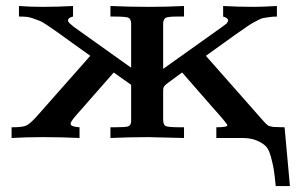

<svg xmlns="http://www.w3.org/2000/svg" viewBox="-20 -465 998 647"><path d="M19 0V-36.1Q55.2 -36.1 67.6 -41.5Q80.1 -46.9 101.1 -69.8L284.2 -276.9Q257.3 -295.9 222.7 -321Q188 -346.2 175.5 -355Q163.1 -363.8 143.1 -377.4Q123 -391.1 115.5 -394Q107.9 -397 94 -402.1Q80.1 -407.2 70.1 -408.2Q60.1 -409.2 43.9 -409.2V-444.8Q83 -441.9 124 -441.9Q174.8 -441.9 226.1 -444.8V-409.2Q210 -405.3 209 -397L210 -392.1L213.9 -387.2L228 -375L421.9 -236.8V-387.2Q420.9 -402.3 411.4 -405.8Q401.9 -409.2 363.8 -409.2H352.1V-444.8Q416 -441.9 481.9 -441.9Q542 -441.9 600.1 -444.8V-409.2H577.1Q548.3 -409.2 539.6 -405.5Q530.8 -401.9 529.8 -387.2V-232.9L728 -374L744.1 -386.2L747.1 -391.1L749 -396Q748 -404.8 731.9 -409.2V-444.8Q782.7 -441.9 835 -441.9Q861.8 -441.9 913.1 -444.8V-409.2Q898.9 -409.2 889.4 -407.5Q879.9 -405.8 870.8 -404.8Q861.8 -403.8 850.8 -397.9Q839.8 -392.1 832 -387.9Q824.2 -383.8 805.7 -370.8Q787.1 -357.9 773.4 -348.4Q759.8 -338.9 729.5 -316.9Q699.2 -294.9 673.8 -276.9L859.9 -65.9Q862.8 -63 867.9 -56.9Q873 -50.8 875 -49.3Q877 -47.9 880.4 -44.4Q883.8 -41 887 -40.5Q890.1 -40 894.5 -38.6Q898.9 -37.1 905.5 -37.1Q912.1 -37.1 919.4 -36.6Q926.8 -36.1 939 -36.1L957 162.1H909.2Q905.3 123 902.6 106.4Q899.9 89.8 893.1 64Q886.2 38.1 875.7 27.6Q865.2 17.1 845.2 8.5Q825.2 0 796.9 0H709V-36.1Q746.1 -36.1 746.1 -43Q746.1 -47.9 694.8 -105Q640.6 -167 594.2 -220.2H592.8Q579.6 -210.4 565.7 -200.2Q551.8 -189.9 546.9 -186.5Q542 -183.1 537.1 -178.5Q532.2 -173.8 531 -169.9Q529.8 -166 529.8 -159.2V-62Q529.8 -43.9 538.8 -40Q547.9 -36.1 587.9 -36.1H600.1V0Q492.2 -2.9 480 -2.9Q416 -2.9 352.1 0V-36.1H366.2Q402.3 -36.1 411.6 -39.1Q420.9 -42 421.9 -55.2V-179.2L363.8 -220.2H362.8Q249 -91.3 233.4 -72.8Q217.8 -54.2 217.8 -47.9Q217.8 -38.1 248 -36.1V0Q186 -2.9 125 -2.9Q66.9 -2.9 19 0Z"/></svg>

Font: CMU Serif
Style: Bold
Weight: 700
Version: Version 0.7.0